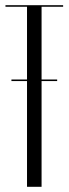

<svg xmlns="http://www.w3.org/2000/svg" viewBox="-20 -719 264 739"><path d="M223 -693H140V-413H200V-407H140V0H84V-407H24V-413H84V-693H1V-699H223Z"/></svg>

Font: Moniqa Cond Display
Style: Regular
Weight: 400
Width: 3
Designer: Rajesh Rajput
Foundry: Rajesh Rajput
Version: Version 1.000